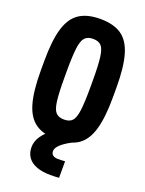

<svg xmlns="http://www.w3.org/2000/svg" viewBox="-174 -822 849 1123"><g transform="rotate(20 250.0 -261.0)"><path d="M286 218Q236 218 200 204.5Q164 191 145.5 165Q127 139 127 102Q127 66 149.5 33Q172 0 217 -34L344 -5Q301 17 277 39Q253 61 253 81Q253 92 258 99.5Q263 107 272.5 111Q282 115 296 115Q307 115 318.5 114.5Q330 114 340 113V216Q328 217 314.5 217.5Q301 218 286 218ZM250 10Q168 10 118.5 -23.5Q69 -57 47 -133Q25 -209 25 -335V-395Q25 -522 47 -597.5Q69 -673 118.5 -706.5Q168 -740 250 -740Q333 -740 382 -706.5Q431 -673 453 -597.5Q475 -522 475 -395V-335Q475 -209 453 -133Q431 -57 382 -23.5Q333 10 250 10ZM250 -114Q284 -114 301 -132Q318 -150 324.5 -199.5Q331 -249 331 -345V-385Q331 -481 324.5 -530.5Q318 -580 301 -598Q284 -616 250 -616Q217 -616 199.5 -598Q182 -580 175.5 -530.5Q169 -481 169 -385V-345Q169 -249 175.5 -199.5Q182 -150 199.5 -132Q217 -114 250 -114Z"/></g></svg>

Font: M PLUS 1 Code
Style: Bold
Weight: 700
Designer: Coji Morishita
Foundry: UNDERFOREST DESIGN
Version: Version 1.002